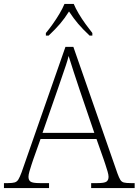

<svg xmlns="http://www.w3.org/2000/svg" viewBox="-23 -951 701 971"><path d="M-3 0V-25H18Q40 -25 51.5 -28.5Q63 -32 70 -43.5Q77 -55 86 -79L308 -714H348L571 -74Q579 -52 585.5 -41.5Q592 -31 603.5 -28Q615 -25 638 -25H658V0H438V-25H470Q505 -25 515.5 -32.5Q526 -40 526 -57Q526 -67 521 -84Q516 -101 510.5 -117.5Q505 -134 502 -143L465 -248H182L145 -144Q142 -135 136.5 -118.5Q131 -102 126 -84.5Q121 -67 121 -57Q121 -40 131.5 -32.5Q142 -25 178 -25H225V0ZM192 -279H454L380 -496Q366 -538 350 -586.5Q334 -635 324 -668Q320 -650 310.5 -621.5Q301 -593 290 -561.5Q279 -530 271 -506ZM209 -784Q225 -803 243.5 -829Q262 -855 278 -882Q294 -909 303 -931H350Q359 -909 375 -882Q391 -855 410 -829Q429 -803 444 -784V-771H430Q395 -804 372 -831Q349 -858 326 -893Q304 -858 281 -831Q258 -804 223 -771H209Z"/></svg>

Font: Noto Serif Tamil ExtraLight
Style: Italic
Weight: 200
Italic angle: -12°
Designer: Indian Type Foundry, Tom Grace, and the Monotype Design Team
Foundry: Monotype Imaging Inc.
Version: Version 2.003; ttfautohint (v1.8.4.7-5d5b)